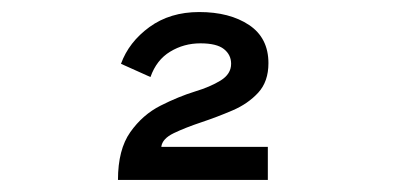

<svg xmlns="http://www.w3.org/2000/svg" viewBox="-20 -894 656 319"><path d="M176 -595Q176 -645.5 196.5 -674.5Q217 -703.5 246.8 -718.5Q276.5 -733.5 304 -742Q329 -749.5 346.5 -760.2Q364 -771 364 -788Q364 -803 352 -812.5Q340 -822 313 -822Q285.5 -822 262.8 -808.2Q240 -794.5 230 -766L181 -788Q194 -824 228.2 -849Q262.5 -874 311 -874Q361.5 -874 393.8 -852.5Q426 -831 426 -789Q426 -758.5 409 -740Q392 -721.5 366.2 -710.5Q340.5 -699.5 315 -691Q288 -682 268.8 -672.8Q249.5 -663.5 248 -650H425V-595Z"/></svg>

Font: Overpass Mono Light Light
Style: Regular
Weight: 300
Monospace: yes
Version: Version 4.000